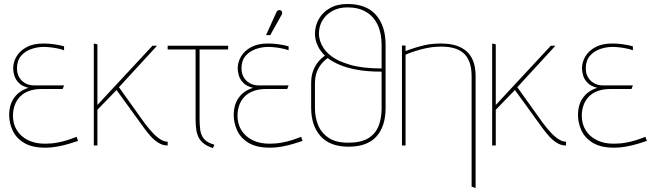

<svg xmlns="http://www.w3.org/2000/svg" viewBox="-20 -729 3283 962"><path d="M301 -477V-497Q275 -504 249 -507.5Q223 -511 198 -511Q147 -511 113.5 -493Q80 -475 63 -446.5Q46 -418 46 -386Q46 -370 52 -350Q58 -330 75 -313Q92 -296 123 -289Q77 -275 51.5 -240Q26 -205 26 -152Q26 -114 43 -76Q60 -38 100 -13.5Q140 11 208 11Q237 11 267 5.5Q297 0 324 -8Q351 -16 371 -23L364 -43Q364 -44 352 -39Q340 -34 318 -27Q296 -20 267 -14.5Q238 -9 205 -9Q156 -9 120 -27Q84 -45 64.5 -76.5Q45 -108 45 -149Q45 -178 54 -202.5Q63 -227 80.5 -245Q98 -263 125 -273Q152 -283 188 -283H294L301 -301H153Q126 -301 106.5 -312Q87 -323 76 -342Q65 -361 65 -386Q65 -425 85 -448.5Q105 -472 136 -483Q167 -494 200 -494Q212 -494 231 -492Q250 -490 269.5 -486Q289 -482 301 -477Z M704 -113 576 -292 767 -500H744L468 -203V-507L450 -511V0H468V-179L564 -278L703 -86Q716 -68 733.5 -48Q751 -28 773 -14Q795 0 819 0H820V-19H819Q804 -19 786 -29.5Q768 -40 747.5 -61Q727 -82 704 -113Z M980 -133V-481H1123V-500H820V-481H960V-133Q960 -105 963 -82Q966 -59 975 -41Q984 -23 1001.5 -9.5Q1019 4 1047 13L1054 -4Q1017 -14 1001.5 -34Q986 -54 983 -80Q980 -106 980 -133Z M1426 -477V-497Q1400 -504 1374 -507.5Q1348 -511 1323 -511Q1272 -511 1238.5 -493Q1205 -475 1188 -446.5Q1171 -418 1171 -386Q1171 -370 1177 -350Q1183 -330 1200 -313Q1217 -296 1248 -289Q1202 -275 1176.5 -240Q1151 -205 1151 -152Q1151 -114 1168 -76Q1185 -38 1225 -13.5Q1265 11 1333 11Q1362 11 1392 5.5Q1422 0 1449 -8Q1476 -16 1496 -23L1489 -43Q1489 -44 1477 -39Q1465 -34 1443 -27Q1421 -20 1392 -14.5Q1363 -9 1330 -9Q1281 -9 1245 -27Q1209 -45 1189.5 -76.5Q1170 -108 1170 -149Q1170 -178 1179 -202.5Q1188 -227 1205.5 -245Q1223 -263 1250 -273Q1277 -283 1313 -283H1419L1426 -301H1278Q1251 -301 1231.5 -312Q1212 -323 1201 -342Q1190 -361 1190 -386Q1190 -425 1210 -448.5Q1230 -472 1261 -483Q1292 -494 1325 -494Q1337 -494 1356 -492Q1375 -490 1394.5 -486Q1414 -482 1426 -477ZM1390 -653Q1393 -657 1393.5 -661.5Q1394 -666 1392.5 -670.5Q1391 -675 1386 -677Q1382 -679 1378 -678.5Q1374 -678 1370.5 -675.5Q1367 -673 1365 -668L1313 -553H1334Z M1721 -709Q1669 -709 1632.5 -688Q1596 -667 1577 -633Q1558 -599 1558 -559Q1558 -550 1561 -532.5Q1564 -515 1575 -493.5Q1586 -472 1608 -450Q1589 -437 1573.5 -418Q1558 -399 1548.5 -373Q1539 -347 1539 -313V-189Q1539 -100 1586 -47Q1633 6 1727 6Q1819 6 1865.5 -44.5Q1912 -95 1912 -189V-504Q1912 -599 1864 -654Q1816 -709 1721 -709ZM1892 -504V-386Q1845 -386 1806 -390.5Q1767 -395 1736 -404Q1705 -413 1680 -424Q1653 -437 1633.5 -453Q1614 -469 1602 -487Q1590 -505 1584 -523.5Q1578 -542 1578 -561Q1578 -598 1596 -627.5Q1614 -657 1646 -674.5Q1678 -692 1721 -692Q1776 -692 1814 -669.5Q1852 -647 1872 -605Q1892 -563 1892 -504ZM1724 -14Q1663 -14 1626.5 -38.5Q1590 -63 1574 -102Q1558 -141 1558 -186V-312Q1558 -356 1576 -387.5Q1594 -419 1622 -438Q1645 -420 1681 -404.5Q1717 -389 1769 -379.5Q1821 -370 1892 -370V-187Q1892 -136 1876.5 -97Q1861 -58 1824.5 -36Q1788 -14 1724 -14Z M2343 -347V206L2363 213V-346Q2363 -393 2350.5 -424Q2338 -455 2316.5 -473Q2295 -491 2269 -499.5Q2243 -508 2214.5 -510Q2186 -512 2160 -510Q2134 -509 2106.5 -502.5Q2079 -496 2054 -488Q2029 -480 2012 -473V-501H1994V0H2012V-455Q2032 -464 2058.5 -472.5Q2085 -481 2114.5 -487.5Q2144 -494 2173 -495Q2214 -497 2245.5 -490Q2277 -483 2298.5 -466Q2320 -449 2331.5 -419.5Q2343 -390 2343 -347Z M2700 -113 2572 -292 2763 -500H2740L2464 -203V-507L2446 -511V0H2464V-179L2560 -278L2699 -86Q2712 -68 2729.5 -48Q2747 -28 2769 -14Q2791 0 2815 0H2816V-19H2815Q2800 -19 2782 -29.5Q2764 -40 2743.5 -61Q2723 -82 2700 -113Z M3151 -477V-497Q3125 -504 3099 -507.5Q3073 -511 3048 -511Q2997 -511 2963.5 -493Q2930 -475 2913 -446.5Q2896 -418 2896 -386Q2896 -370 2902 -350Q2908 -330 2925 -313Q2942 -296 2973 -289Q2927 -275 2901.5 -240Q2876 -205 2876 -152Q2876 -114 2893 -76Q2910 -38 2950 -13.5Q2990 11 3058 11Q3087 11 3117 5.5Q3147 0 3174 -8Q3201 -16 3221 -23L3214 -43Q3214 -44 3202 -39Q3190 -34 3168 -27Q3146 -20 3117 -14.5Q3088 -9 3055 -9Q3006 -9 2970 -27Q2934 -45 2914.5 -76.5Q2895 -108 2895 -149Q2895 -178 2904 -202.5Q2913 -227 2930.5 -245Q2948 -263 2975 -273Q3002 -283 3038 -283H3144L3151 -301H3003Q2976 -301 2956.5 -312Q2937 -323 2926 -342Q2915 -361 2915 -386Q2915 -425 2935 -448.5Q2955 -472 2986 -483Q3017 -494 3050 -494Q3062 -494 3081 -492Q3100 -490 3119.5 -486Q3139 -482 3151 -477Z"/></svg>

Font: Advent Pro Thin
Style: Regular
Weight: 250
Version: Version 3.000